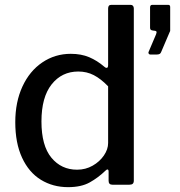

<svg xmlns="http://www.w3.org/2000/svg" viewBox="-20 -762 742 792"><path d="M428 -16V-54Q428 -63 423 -63Q420 -63 415 -58Q385 -29 350 -9.5Q315 10 261 10Q198 10 148.5 -20.5Q99 -51 71 -111.5Q43 -172 43 -258Q43 -341 72.5 -405Q102 -469 154.5 -504.5Q207 -540 272 -540Q315 -540 348 -526Q381 -512 410 -487Q415 -482 420 -482Q426 -482 426 -494V-727Q426 -742 439 -742H519Q525 -742 528.5 -738Q532 -734 532 -727V-17Q532 -8 527.5 -4Q523 0 513 0H444Q428 0 428 -16ZM303 -467Q235 -467 193 -414Q151 -361 151 -261Q151 -161 192 -111.5Q233 -62 298 -62Q333 -62 362 -78.5Q391 -95 408.5 -120.5Q426 -146 426 -172V-406Q396 -437 367 -452Q338 -467 303 -467ZM593 -548 624 -621 626 -629Q626 -634 619 -635L611 -636Q604 -637 601.5 -639.5Q599 -642 599 -648V-731Q599 -742 608 -742H674Q682 -742 682 -733V-636Q682 -633 681 -632Q680 -631 680 -630L645 -548Q643 -542 638.5 -539.5Q634 -537 625 -537H600Q596 -537 593.5 -540.5Q591 -544 593 -548Z"/></svg>

Font: Libre Franklin Medium
Style: Regular
Weight: 500
Designer: Pablo Impallari, Rodrigo Fuenzalida
Foundry: Impallari Type
Version: Version 1.002; ttfautohint (v1.5)